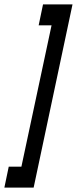

<svg xmlns="http://www.w3.org/2000/svg" viewBox="-67 -755 352 879"><path d="M-47 104H87L265 -735H130L110 -639H169L31 8H-27Z"/></svg>

Font: League Gothic Condensed Italic
Style: Regular
Weight: 400
Width: 3
Designer: The League of Moveable Type
Version: Version 1.600; ttfautohint (v1.8.3)